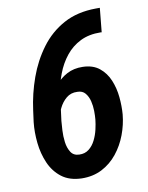

<svg xmlns="http://www.w3.org/2000/svg" viewBox="-83 -778 653 848"><g transform="rotate(-10 244.0 -354.0)"><path d="M406.2 -717.8H423.8L413.1 -609.9L408.2 -610.4Q356 -611.3 317.1 -592Q278.3 -572.8 251.2 -538.8Q224.1 -504.9 207.8 -461.7Q191.4 -418.5 185.1 -372.1L169.9 -255.4Q168.5 -239.7 167 -213.6Q165.5 -187.5 168.9 -160.6Q172.4 -133.8 184.6 -114.7Q196.8 -95.7 222.2 -95.2Q247.6 -94.2 265.4 -108.2Q283.2 -122.1 294.4 -144.5Q305.7 -167 311.3 -191.7Q316.9 -216.3 318.8 -235.4Q320.3 -251.5 320.1 -273.9Q319.8 -296.4 314.5 -318.1Q309.1 -339.8 296.6 -354.7Q284.2 -369.6 261.2 -369.6Q232.4 -371.1 211.9 -354Q191.4 -336.9 179.2 -311.3Q167 -285.6 161.6 -260.7L124 -284.2Q129.9 -318.8 144 -352.8Q158.2 -386.7 180.2 -414.6Q202.1 -442.4 232.9 -458.7Q263.7 -475.1 303.7 -474.1Q349.1 -473.1 377.9 -450Q406.7 -426.8 421.6 -390.9Q436.5 -355 440.4 -314.2Q444.3 -273.4 441.4 -236.8Q437 -190.9 420.4 -146.7Q403.8 -102.5 375 -66.4Q346.2 -30.3 305.9 -9.5Q265.6 11.2 214.8 10.3Q159.7 8.8 125 -18.1Q90.3 -44.9 72 -87.2Q53.7 -129.4 48.6 -178Q43.5 -226.6 48.3 -271L55.2 -322.8Q64.9 -396.5 90.1 -466.6Q115.2 -536.6 157.5 -593.5Q199.7 -650.4 261 -683.8Q322.3 -717.3 406.2 -717.8Z"/></g></svg>

Font: Roboto Condensed SemiBold
Style: Italic
Weight: 600
Italic angle: -12°
Designer: Christian Robertson
Foundry: Google
Version: Version 3.008; 2023